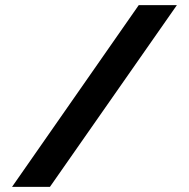

<svg xmlns="http://www.w3.org/2000/svg" viewBox="-20 -730 738 750"><path d="M671 -710 175 0H27L522 -710Z"/></svg>

Font: Oxford Sans
Style: Bold
Weight: 700
Designer: Matt McInerney, Pablo Impallari, Rodrigo Fuenzalida
Foundry: Matt McInerney, Pablo Impallari, Rodrigo Fuenzalida
Version: Version 3.000g; ttfautohint (v1.5) -l 8 -r 28 -G 28 -x 14 -D